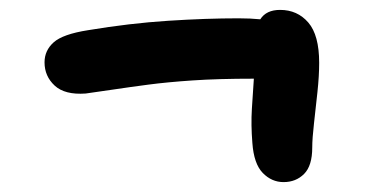

<svg xmlns="http://www.w3.org/2000/svg" viewBox="-20 -523 740 388"><path d="M153 -334Q111 -331 90.5 -350Q70 -369 70 -397Q70 -421 88.5 -437.5Q107 -454 158 -462Q242 -476 319.5 -481Q397 -486 462 -486Q486 -486 506 -484Q518 -503 546 -503Q581 -503 603 -477.5Q625 -452 625 -396Q625 -370 621.5 -337Q618 -304 614.5 -273.5Q611 -243 611 -225Q611 -188 594.5 -171.5Q578 -155 553 -155Q529 -155 511 -173.5Q493 -192 490 -234Q487 -271 489 -303Q491 -335 493 -364Q421 -364 369.5 -360.5Q318 -357 280 -352Q242 -347 212 -342.5Q182 -338 153 -334Z"/></svg>

Font: Shantell Sans Normal
Style: Regular
Weight: 600
Designer: Stephen Nixon, Anya Danilova, Shantell Martin
Foundry: Arrow Type
Version: Version 1.009;[a7da0bfa3]